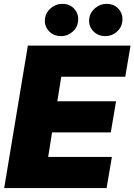

<svg xmlns="http://www.w3.org/2000/svg" viewBox="-20 -960 686 980"><path d="M1.4 0 122.2 -727.3H646.3L619.3 -568.2H292.6L272.7 -443.2H572.4L545.5 -284.1H245.7L225.9 -159.1H551.1L524.1 0ZM292.6 -775.6Q252.1 -775.6 228 -803.3Q203.8 -831 210.2 -869.3Q215.6 -899.1 240.9 -919.7Q266.3 -940.3 298.3 -940.3Q337.7 -940.3 361 -912.6Q384.2 -884.9 377.8 -846.6Q373.6 -816.8 348.5 -796.2Q323.5 -775.6 292.6 -775.6ZM518.5 -775.6Q478 -775.6 453.8 -803.3Q429.7 -831 436.1 -869.3Q441.4 -899.1 466.8 -919.7Q492.2 -940.3 524.1 -940.3Q563.6 -940.3 586.8 -912.6Q610.1 -884.9 603.7 -846.6Q599.4 -816.8 574.4 -796.2Q549.4 -775.6 518.5 -775.6Z"/></svg>

Font: Inter UI Black
Style: Italic
Weight: 900
Italic angle: -9.39999°
Designer: Rasmus Andersson
Foundry: rsms
Version: 3.2;8d6f07862